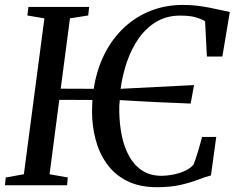

<svg xmlns="http://www.w3.org/2000/svg" viewBox="-24 -772 982 800"><path d="M630.5 8Q555.5 8 503.8 -18.8Q452 -45.5 420.2 -90.8Q388.5 -136 374 -192Q359.5 -248 359.5 -306.5Q359.5 -319 360 -331.2Q360.5 -343.5 361 -355.5L223 -356L182.5 -46L258.5 -32.5L255.5 0H-3.5L0 -32.5L75.5 -46L161 -695.5L90 -707.5L94.5 -743H347.5L343.5 -707.5L267.5 -695.5L229 -402.5L366.5 -402Q379 -483 411.8 -547.5Q444.5 -612 493.8 -657.8Q543 -703.5 605 -727.5Q667 -751.5 738.5 -751.5Q770 -751.5 797 -748.2Q824 -745 847.8 -740.2Q871.5 -735.5 892.8 -730.8Q914 -726 933.5 -722L902.5 -536.5H838L830.5 -683.5Q816 -692.5 792 -699.8Q768 -707 726 -707Q671.5 -707 628.8 -682Q586 -657 555.2 -613.8Q524.5 -570.5 505.5 -515.8Q486.5 -461 478.5 -402L784.5 -417.5L770.5 -340.5Q747 -341.5 711.5 -343Q676 -344.5 634.8 -346.2Q593.5 -348 551.8 -350.5Q510 -353 475 -355Q473.5 -342.5 473 -329.5Q472.5 -316.5 473 -303.5Q474 -254 483.5 -206.8Q493 -159.5 513.8 -121.8Q534.5 -84 567.8 -61.8Q601 -39.5 650 -39.5Q671 -39.5 697 -44.5Q723 -49.5 746.8 -60.2Q770.5 -71 783 -87.5Q787.5 -99 792.2 -113Q797 -127 801.5 -142.2Q806 -157.5 810.2 -172.8Q814.5 -188 818 -201.5H877L855 -41Q833.5 -36 803 -24Q772.5 -12 730 -2Q687.5 8 630.5 8Z"/></svg>

Font: Merriweather 60pt
Style: Italic
Weight: 400
Italic angle: -7.8°
Version: Version 2.101